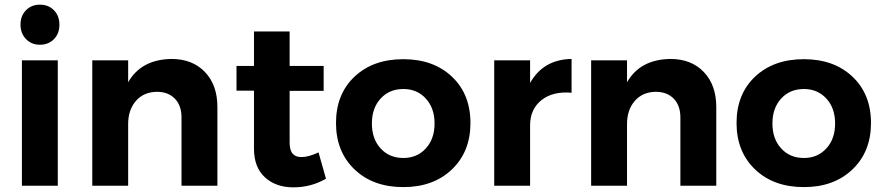

<svg xmlns="http://www.w3.org/2000/svg" viewBox="-20 -797 3786 824"><path d="M151 -777Q188 -777 211.5 -753Q235 -729 235 -691Q235 -653 211.5 -629Q188 -605 151 -605Q115 -605 91.5 -629.5Q68 -654 68 -691Q68 -729 91.5 -753Q115 -777 151 -777ZM74 -538H228V0H74Z M716 -544Q806 -544 859.5 -488Q913 -432 913 -338V0H759V-293Q759 -344 730.5 -373.5Q702 -403 653 -403Q596 -402 563 -363.5Q530 -325 530 -265V0H376V-538H530V-444Q586 -542 716 -544Z M1347 -143 1379 -30Q1315 7 1239 7Q1164 7 1117 -36Q1070 -79 1070 -159V-408H995V-514H1070V-662H1223V-514H1369V-407H1223V-185Q1223 -152 1236.5 -137Q1250 -122 1275 -123Q1304 -123 1347 -143Z M1711 -543Q1840 -543 1919.5 -468Q1999 -393 1999 -269Q1999 -146 1919.5 -70Q1840 6 1711 6Q1581 6 1501.5 -70Q1422 -146 1422 -269Q1422 -393 1501.5 -468Q1581 -543 1711 -543ZM1711 -415Q1651 -415 1613.5 -374Q1576 -333 1576 -267Q1576 -201 1613.5 -160Q1651 -119 1711 -119Q1770 -119 1807.5 -160Q1845 -201 1845 -267Q1845 -333 1807.5 -374Q1770 -415 1711 -415Z M2255 -441Q2312 -542 2433 -544V-399Q2352 -406 2303.5 -367Q2255 -328 2255 -259V0H2101V-538H2255Z M2857 -544Q2947 -544 3000.5 -488Q3054 -432 3054 -338V0H2900V-293Q2900 -344 2871.5 -373.5Q2843 -403 2794 -403Q2737 -402 2704 -363.5Q2671 -325 2671 -265V0H2517V-538H2671V-444Q2727 -542 2857 -544Z M3430 -543Q3559 -543 3638.5 -468Q3718 -393 3718 -269Q3718 -146 3638.5 -70Q3559 6 3430 6Q3300 6 3220.5 -70Q3141 -146 3141 -269Q3141 -393 3220.5 -468Q3300 -543 3430 -543ZM3430 -415Q3370 -415 3332.5 -374Q3295 -333 3295 -267Q3295 -201 3332.5 -160Q3370 -119 3430 -119Q3489 -119 3526.5 -160Q3564 -201 3564 -267Q3564 -333 3526.5 -374Q3489 -415 3430 -415Z"/></svg>

Font: Montserrat-Arabic SemiBold
Style: Regular
Weight: 600
Designer: Mohamed Gaber
Foundry: Kief Type Foundry
Version: Version 5.008;PS 005.008;hotconv 1.0.88;makeotf.lib2.5.64775